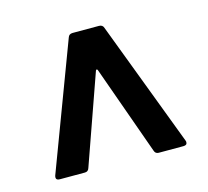

<svg xmlns="http://www.w3.org/2000/svg" viewBox="-68 -778 601 555"><g transform="rotate(-15 232.5 -500.5)"><path d="M47 -301Q36 -301 36 -309Q36 -312 37 -315L178 -690Q181 -700 192 -700H271Q282 -700 285 -690L427 -315Q428 -313 428 -310Q428 -301 417 -301H343Q333 -301 330 -311L235 -577Q234 -580 232 -580Q230 -580 229 -577L135 -311Q132 -301 122 -301Z"/></g></svg>

Font: LinhAnh SemBd
Style: Regular
Weight: 600
Monospace: yes
Designer: Jeremy Tribby
Foundry: Tribby Type
Version: Version 1.408